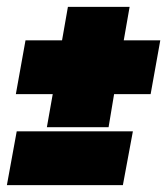

<svg xmlns="http://www.w3.org/2000/svg" viewBox="-21 -552 485 557"><path d="M115 -183H294L310 -279H416L444 -435H338L355 -532H176L159 -435H53L25 -279H132ZM-1 -15H335.5L364.5 -171H27.5Z"/></svg>

Font: Anybody ExtraExpanded Black
Style: Italic
Weight: 900
Width: 8
Italic angle: -10°
Version: Version 1.113;gftools[0.9.25]